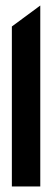

<svg xmlns="http://www.w3.org/2000/svg" viewBox="-20 -676 191 696"><path d="M23 0H126V-656L23 -580Z"/></svg>

Font: Charger Sport
Style: BlkExt
Weight: 900
Designer: Jasper
Foundry: Cannot Into Space Fonts
Version: Version 1.1